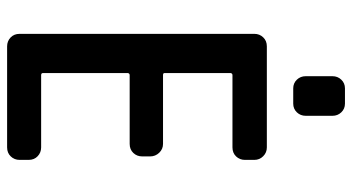

<svg xmlns="http://www.w3.org/2000/svg" viewBox="-245 -745 990 540"><g transform="rotate(90 250.0 -475.0)"><path d="M110.4 0Q95.7 0 85.4 -9.8Q75.2 -19.5 75.2 -35.2V-695.3Q75.2 -710 85 -720.2Q94.7 -730.5 110.4 -730.5H394.5Q409.2 -730.5 419.4 -720.2Q429.7 -710 429.7 -695.3V-668.9Q429.7 -654.3 419.9 -644Q410.2 -633.8 394.5 -633.8H191.4Q186.5 -633.8 185.5 -628.9V-442.4Q185.5 -438.5 191.4 -438.5H384.8Q399.4 -438.5 409.7 -427.7Q419.9 -417 419.9 -402.3V-379.9Q419.9 -365.2 410.2 -355Q400.4 -344.7 384.8 -344.7H191.4Q186.5 -344.7 185.5 -339.8V-100.6Q185.5 -95.7 191.4 -95.7H394.5Q409.2 -95.7 419.4 -85.9Q429.7 -76.2 429.7 -60.5V-35.2Q429.7 -20.5 419.9 -10.3Q410.2 0 394.5 0ZM228.5 -950.2H271.5Q286.1 -950.2 295.9 -939.9Q305.7 -929.7 305.7 -915V-839.8Q305.7 -825.2 295.9 -814.9Q286.1 -804.7 271.5 -804.7H228.5Q213.9 -804.7 204.1 -814.9Q194.3 -825.2 194.3 -839.8V-915Q194.3 -929.7 204.1 -939.9Q213.9 -950.2 228.5 -950.2Z"/></g></svg>

Font: Rounded-L Mgen+ 1m medium
Style: Regular
Weight: 500
Designer: [Source Han Sans]
Ryoko NISHIZUKA  (kana & ideographs); Paul D. Hunt (Latin, Greek & Cyrillic); Wenlong ZHANG  (bopomofo
Version: Version 1.059.20150602